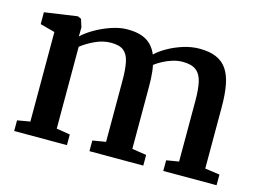

<svg xmlns="http://www.w3.org/2000/svg" viewBox="-80 -702 1141 844"><g transform="rotate(15 490.0 -280.0)"><path d="M39.5 0V-48.5L97.5 -58.5V-466L30.5 -484V-538L179.5 -559.5L195.5 -552.5L207 -517L206.5 -475Q228 -496 262 -515.5Q296 -535 334.2 -547.8Q372.5 -560.5 405.5 -560.5Q459.5 -560.5 492 -541.5Q524.5 -522.5 541 -482.5Q560.5 -501.5 591.8 -519.2Q623 -537 660.2 -548.8Q697.5 -560.5 734 -560.5Q779.5 -560.5 810.2 -547.2Q841 -534 859.2 -507Q877.5 -480 885.5 -438Q893.5 -396 893.5 -338.5V-58L960.5 -48.5V0H718V-48.5L774.5 -58V-335Q774.5 -386 767 -419.5Q759.5 -453 738.5 -469.2Q717.5 -485.5 677.5 -485.5Q654.5 -485.5 631.8 -478.5Q609 -471.5 588.8 -460.8Q568.5 -450 553.5 -438.5Q556.5 -425 558.2 -409Q560 -393 560.8 -375.2Q561.5 -357.5 561.5 -338.5V-58.5L627 -48.5V0H382V-48.5L442 -58.5V-337.5Q442 -388 435.2 -420.8Q428.5 -453.5 409.5 -469.2Q390.5 -485 351.5 -485Q314.5 -485 278.5 -468Q242.5 -451 217.5 -431V-58.5L279.5 -48.5V0Z"/></g></svg>

Font: Merriweather 36pt SemiBold
Style: Regular
Weight: 600
Version: Version 2.100